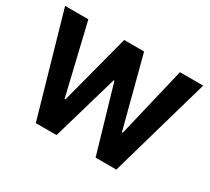

<svg xmlns="http://www.w3.org/2000/svg" viewBox="-140 -965 1315 1202"><g transform="rotate(30 518.0 -363.5)"><path d="M18.8 -727.3H186.8L307.2 -221.9H313.2L446 -727.3H589.8L722.3 -220.9H728.7L849.1 -727.3H1017L808.9 0H659.1L520.6 -475.5H514.9L376.8 0H226.9Z"/></g></svg>

Font: Cannonade
Style: Bold
Weight: 700
Designer: Rasmus Andersson
Foundry: rsms
Version: Version 3.012;git-f93a4a705